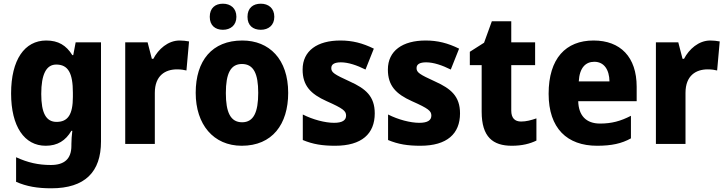

<svg xmlns="http://www.w3.org/2000/svg" viewBox="-20 -778 3924 1038"><path d="M230 -559C113 -559 40 -455 40 -273C40 -94 112 10 227 10C291 10 335 -18 366 -71H371C368 -48 366 -20 366 1V10C366 81 328 114 255 114C187 114 130 101 67 72V205C124 230 182 240 257 240C440 240 526 151 526 -13V-549H389L376 -480H371C338 -533 295 -559 230 -559ZM284 -429C349 -429 374 -382 374 -277V-254C374 -159 347 -119 286 -119C229 -119 203 -167 203 -270C203 -376 230 -429 284 -429Z M951 -559C888 -559 836 -512 809 -460H801L778 -549H657V0H817V-276C817 -370 874 -403 937 -403C959 -403 976 -400 988 -397L1002 -554C987 -557 967 -559 951 -559Z M1114 -687C1114 -640 1144 -617 1185 -617C1226 -617 1258 -641 1258 -687C1258 -734 1226 -758 1185 -758C1144 -758 1114 -735 1114 -687ZM1318 -687C1318 -640 1348 -617 1390 -617C1431 -617 1463 -641 1463 -687C1463 -734 1431 -758 1390 -758C1348 -758 1318 -735 1318 -687ZM1538 -276C1538 -458 1436 -559 1290 -559C1127 -559 1038 -451 1038 -276C1038 -105 1134 10 1287 10C1452 10 1538 -106 1538 -276ZM1201 -275C1201 -381 1227 -432 1288 -432C1351 -432 1376 -380 1376 -276C1376 -171 1351 -117 1289 -117C1226 -117 1201 -171 1201 -275Z M2006 -165C2006 -258 1956 -299 1872 -337C1787 -376 1771 -386 1771 -410C1771 -431 1789 -441 1823 -441C1863 -441 1910 -425 1956 -402L2001 -515C1940 -545 1885 -559 1820 -559C1696 -559 1616 -504 1616 -402C1616 -315 1659 -270 1746 -231C1836 -191 1851 -178 1851 -153C1851 -128 1831 -114 1786 -114C1738 -114 1672 -131 1617 -159V-21C1672 2 1723 10 1792 10C1936 10 2006 -55 2006 -165Z M2467 -165C2467 -258 2417 -299 2333 -337C2248 -376 2232 -386 2232 -410C2232 -431 2250 -441 2284 -441C2324 -441 2371 -425 2417 -402L2462 -515C2401 -545 2346 -559 2281 -559C2157 -559 2077 -504 2077 -402C2077 -315 2120 -270 2207 -231C2297 -191 2312 -178 2312 -153C2312 -128 2292 -114 2247 -114C2199 -114 2133 -131 2078 -159V-21C2133 2 2184 10 2253 10C2397 10 2467 -55 2467 -165Z M2797 -121C2763 -121 2744 -140 2744 -180V-426H2873V-549H2744V-663H2639L2597 -547L2520 -498V-426H2584V-174C2584 -37 2645 10 2747 10C2803 10 2845 -1 2880 -18V-138C2851 -128 2825 -121 2797 -121Z M3189 -559C3039 -559 2946 -462 2946 -271C2946 -84 3046 10 3208 10C3286 10 3341 -2 3391 -30V-152C3335 -123 3286 -110 3224 -110C3148 -110 3108 -154 3106 -231H3422V-309C3422 -470 3334 -559 3189 -559ZM3193 -444C3246 -444 3274 -401 3275 -338H3109C3113 -412 3146 -444 3193 -444Z M3820 -559C3757 -559 3705 -512 3678 -460H3670L3647 -549H3526V0H3686V-276C3686 -370 3743 -403 3806 -403C3828 -403 3845 -400 3857 -397L3871 -554C3856 -557 3836 -559 3820 -559Z"/></svg>

Font: Noto Sans Thai SemCond ExtBd
Style: Regular
Weight: 800
Width: 4
Designer: Monotype Design Team
Foundry: Monotype Imaging Inc.
Version: Version 2.002